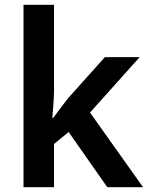

<svg xmlns="http://www.w3.org/2000/svg" viewBox="-20 -780 622 800"><path d="M205 -400Q205 -378 202.5 -346Q200 -314 198 -289H202Q212 -303 231.5 -329Q251 -355 264 -371L417 -542H562L355 -311L576 0H427L266 -230L205 -180V0H78V-760H205Z"/></svg>

Font: Noto Sans Thai Looped SemiBold
Style: Regular
Weight: 600
Designer: Sasikarn Vongin, Ben Mitchell
Foundry: The Fontpad Ltd
Version: Version 1.001; ttfautohint (v1.8.4.7-5d5b)